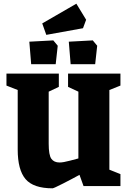

<svg xmlns="http://www.w3.org/2000/svg" viewBox="-20 -1009 698 1041"><path d="M76 -198V-521L15 -545V-610H299V-538L244 -512V-230Q244 -168 258.5 -148Q273 -128 303 -128Q323 -128 360 -138Q397 -148 405 -150V-512L349 -538V-610H633V-545L573 -521V-89L633 -65V0H433L411 -61Q373 -40 322 -14Q271 12 265 12Q161 12 118.5 -38Q76 -88 76 -198ZM149 -661 139 -783 269 -790 293 -761 282 -661ZM363 -661 353 -783 483 -790 507 -761 496 -661ZM231 -820 209 -882 394 -989 447 -902 430 -856Z"/></svg>

Font: Grenze ExtraBold
Style: Regular
Weight: 800
Designer: Renata Polastri
Foundry: Omnibus-Type
Version: Version 1.002; ttfautohint (v1.8)